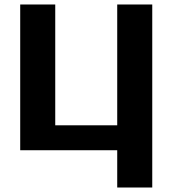

<svg xmlns="http://www.w3.org/2000/svg" viewBox="-20 -669 768 855"><path d="M502 166H658V-649H502V-111H226V-649H70V0H502Z"/></svg>

Font: Play
Style: Bold
Weight: 700
Designer: Jonas Hecksher
Foundry: Jonas Hecksher, Playtypeª, e-types AS
Version: Version 1.002